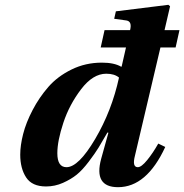

<svg xmlns="http://www.w3.org/2000/svg" viewBox="-20 -762 765 797"><path d="M64 -120Q64 -158 76 -205.5Q88 -253 115.5 -305.5Q143 -358 181 -401.5Q219 -445 277 -473.5Q335 -502 403 -502Q454 -502 483 -485L485 -486L503 -565H398L414 -637H520Q529 -673 505 -677L454 -684L461 -715L679 -742L686 -736L663 -637H725L709 -565H646L540 -115Q528 -68 552 -68Q567 -68 591 -97.5Q615 -127 637 -166L666 -152Q589 15 470 15Q368 15 400 -103L430 -211L426 -212Q403 -172 389 -149Q375 -126 348.5 -91Q322 -56 298.5 -37Q275 -18 241.5 -3Q208 12 171 12Q113 12 88.5 -25.5Q64 -63 64 -120ZM218 -126Q218 -68 256 -68Q306 -68 375 -185Q444 -302 474 -440Q455 -456 421 -456Q366 -456 317 -392Q268 -328 243 -252.5Q218 -177 218 -126Z"/></svg>

Font: Lingua Franca
Style: Bold Italic
Weight: 700
Italic angle: -13°
Version: Version 1.19